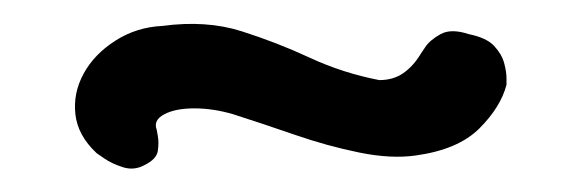

<svg xmlns="http://www.w3.org/2000/svg" viewBox="-20 -401 493 163"><path d="M103 -261Q94 -256 84.5 -259Q75 -262 68.5 -266.5Q62 -271 62 -271Q46 -286 44 -304Q42 -322 51 -338.5Q60 -355 78 -366.5Q96 -378 118 -379Q155 -384 185 -374.5Q215 -365 243 -352Q271 -339 302 -333Q314 -333 322.5 -339Q331 -345 337 -355Q337 -355 341 -361Q345 -367 354 -372Q363 -377 378 -372Q393 -369 399.5 -362Q406 -355 408 -347.5Q410 -340 410 -334.5Q410 -329 410 -329Q405 -310 387 -292Q369 -274 333 -269Q312 -266 285 -271.5Q258 -277 230.5 -286.5Q203 -296 178 -304Q161 -309 145 -309Q129 -309 119.5 -304Q110 -299 113 -291Q113 -291 114 -285.5Q115 -280 114 -273Q113 -266 103 -261Z"/></svg>

Font: Sour Gummy
Style: Regular
Weight: 400
Designer: Stefie Justprince
Foundry: Eifetstype
Version: Version 1.000